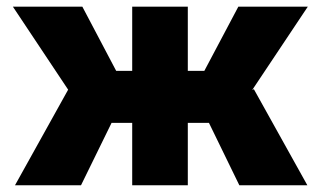

<svg xmlns="http://www.w3.org/2000/svg" viewBox="-20 -548 942 568"><path d="M598.1 -184.6H535.6V0H371.1V-184.6H310.1L219.7 0H24.4L181.6 -282.7L18.1 -528.3H223.6L323.7 -338.4H371.1V-528.3H535.6V-338.4H584.5L685.1 -528.3H890.6L726.1 -281.7L731 -284.2L889.2 0H688Z"/></svg>

Font: Roboto
Style: Regular
Weight: 900
Designer: Google
Version: Version 2.001171; 2014